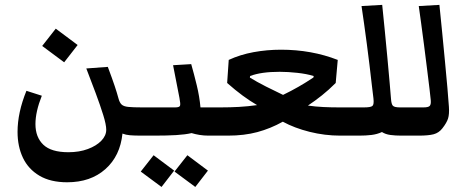

<svg xmlns="http://www.w3.org/2000/svg" viewBox="-20 -551 1883 780"><path d="M461.4 -150.9Q465.8 -134.3 473.9 -126.5Q481.9 -118.7 501 -116.7Q520 -114.7 557.1 -114.7Q576.7 -114.7 585.2 -101.8Q593.8 -88.9 593.8 -56.2Q593.8 -26.4 584.5 -13.2Q575.2 0 557.1 0Q525.4 0 508.3 -1.5Q491.2 -2.9 477.5 -8.3Q468.3 82.5 408.2 136Q348.1 189.5 252.9 189.5Q185.1 189.5 140.1 162.8Q95.2 136.2 73.2 90.1Q51.3 43.9 51.3 -15.1Q51.3 -93.8 87.4 -182.1L149.9 -162.1Q124 -97.2 124 -46.9Q124 6.3 156 36.9Q188 67.4 257.8 67.4Q302.2 67.4 336.9 54.4Q371.6 41.5 391.6 20.8Q411.6 0 411.6 -23.9Q411.6 -44.4 399.4 -83.7Q387.2 -123 368.7 -172.6Q350.1 -222.2 330.6 -272.9L418 -279.3Q437 -228.5 446 -201.4Q455.1 -174.3 461.4 -150.9ZM240.7 -297.9 151.4 -364.3 206.5 -434.6 295.4 -368.2Z M773.4 208.5 689 146 741.2 79.6 824.7 142.1ZM636.2 208.5 551.8 146 604 79.6 687.5 142.1ZM557.1 0Q539.1 0 529.8 -13.2Q520.5 -26.4 520.5 -56.2Q520.5 -88.9 529.1 -101.8Q537.6 -114.7 557.1 -114.7H691.9Q709 -114.7 711.4 -121.6Q713.9 -128.4 709 -153.3L683.1 -286.1L756.8 -290.5Q768.1 -251 779.3 -204.8Q790.5 -158.7 794.4 -114.7H838.4Q857.9 -114.7 866.5 -101.8Q875 -88.9 875 -56.2Q875 -26.4 865.7 -13.2Q856.4 0 838.4 0H827.1Q808.6 0 790.5 -2.9Q772.5 -5.9 758.3 -10.3Q732.9 -4.4 695.8 -2.2Q658.7 0 606.4 0Z M1254.4 -242.2Q1225.6 -251 1187.7 -255.1Q1149.9 -259.3 1116.2 -259.3Q1040.5 -259.3 996.1 -242.2L995.1 -235.8Q1022.5 -218.8 1060.5 -199.5Q1098.6 -180.2 1129.9 -165.5Q1194.8 -196.8 1253.4 -236.3ZM838.4 0Q820.3 0 811 -13.2Q801.8 -26.4 801.8 -56.2Q801.8 -88.9 810.3 -101.8Q818.8 -114.7 838.4 -114.7H877Q914.6 -114.7 950.9 -116.7Q987.3 -118.7 1024.4 -124Q995.1 -141.1 965.6 -162.8Q936 -184.6 902.8 -213.9L909.2 -307.6Q955.6 -329.1 1010 -339.1Q1064.5 -349.1 1121.6 -349.1Q1245.6 -349.1 1352.1 -307.6L1343.8 -213.9Q1315.4 -185.5 1287.8 -163.6Q1260.3 -141.6 1231 -122.1Q1261.7 -117.7 1293.5 -116.2Q1325.2 -114.7 1357.4 -114.7H1394Q1413.6 -114.7 1422.1 -101.8Q1430.7 -88.9 1430.7 -56.2Q1430.7 -26.4 1421.4 -13.2Q1412.1 0 1394 0H1362.3Q1299.3 0 1237.8 -15.4Q1176.3 -30.8 1128.9 -56.6Q1079.1 -28.8 1025.6 -14.4Q972.2 0 905.8 0Z M1394 0Q1376 0 1366.7 -13.2Q1357.4 -26.4 1357.4 -56.2Q1357.4 -88.9 1366 -101.8Q1374.5 -114.7 1394 -114.7H1459Q1485.8 -114.7 1492.9 -120.6Q1500 -126.5 1497.1 -151.4Q1495.6 -164.6 1493.9 -178Q1492.2 -191.4 1490.7 -204.6Q1481.4 -287.6 1470.2 -372.8Q1459 -458 1448.7 -526.4L1532.7 -531.2Q1537.6 -483.9 1543.2 -426.8Q1548.8 -369.6 1554 -314Q1559.1 -258.3 1563 -214.4Q1566.9 -170.4 1568.4 -149.9Q1569.8 -128.4 1575.9 -121.6Q1582 -114.7 1605 -114.7H1630.4Q1649.9 -114.7 1658.4 -101.8Q1667 -88.9 1667 -56.2Q1667 -26.4 1657.7 -13.2Q1648.4 0 1630.4 0H1610.4Q1585.9 0 1565.9 -2.7Q1545.9 -5.4 1531.7 -14.6Q1511.7 -5.4 1488.8 -2.7Q1465.8 0 1439 0Z M1630.4 0Q1612.3 0 1603 -13.2Q1593.8 -26.4 1593.8 -56.2Q1593.8 -88.9 1602.3 -101.8Q1610.8 -114.7 1630.4 -114.7H1700.2Q1720.2 -114.7 1725.8 -120.8Q1731.4 -127 1730 -143.6Q1729 -155.3 1724.9 -189.9Q1720.7 -224.6 1714.8 -271.7Q1709 -318.8 1702.6 -368.4Q1696.3 -418 1690.4 -460.2Q1684.6 -502.4 1681.2 -526.4L1765.1 -531.2Q1770.5 -478.5 1776.4 -418.7Q1782.2 -358.9 1787.8 -300.5Q1793.5 -242.2 1797.6 -194.1Q1801.8 -146 1803.7 -117.2Q1805.7 -87.4 1800.3 -69.8Q1794.9 -52.2 1776.9 -29.3Q1762.7 -11.2 1741.7 -5.6Q1720.7 0 1680.7 0Z"/></svg>

Font: Markazi Text
Style: Bold
Weight: 700
Designer: Borna Izadpanah (Arabic designer), Fiona Ross (Arabic design director) and Florian Runge (Latin designer)
Foundry: Borna Izadpanah and Florian Runge
Version: Version 1.001; ttfautohint (v1.8.3)